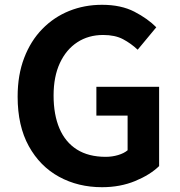

<svg xmlns="http://www.w3.org/2000/svg" viewBox="-20 -774 757 808"><path d="M409.3 13.8Q308.8 13.8 228.5 -30.1Q148.1 -74 101.2 -159Q54.2 -244 54.2 -367.3Q54.2 -458.8 81.8 -530.5Q109.3 -602.3 158 -652Q206.6 -701.8 270.8 -727.8Q335.1 -753.8 409.4 -753.8Q489.4 -753.8 545.7 -724.7Q601.9 -695.5 637.7 -659.2L559.4 -564.8Q531.4 -591.1 497.8 -609Q464.2 -626.8 414.1 -626.8Q352.3 -626.8 305.4 -596.2Q258.5 -565.6 232 -508.7Q205.5 -451.8 205.5 -372Q205.5 -291.4 230.2 -233.5Q254.9 -175.6 303.7 -144.8Q352.5 -114 424.8 -114Q451.9 -114 476.8 -121.4Q501.7 -128.7 517 -141.6V-287.6H385.6V-408.7H649.6V-75Q611.7 -38.2 548.8 -12.2Q485.8 13.8 409.3 13.8Z"/></svg>

Font: Noto Sans HK Thin
Style: Regular
Weight: 100
Designer: Ryoko NISHIZUKA 西塚涼子 (kana, bopomofo & ideographs); Paul D. Hunt (Latin, Greek & Cyrillic); Sandoll Communications 산돌커뮤니
Foundry: Adobe
Version: Version 2.004-H2;hotconv 1.0.118;makeotfexe 2.5.65603